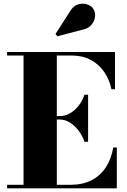

<svg xmlns="http://www.w3.org/2000/svg" viewBox="-20 -1036 696 1056"><path d="M19 0V-19.5H109.5V-730.5H19V-750H612.5V-545H593Q582 -598.5 553 -640.5Q524 -682.5 479.2 -706.5Q434.5 -730.5 376 -730.5H292.5V-19.5H366Q434.5 -19.5 483.2 -44.5Q532 -69.5 562 -115.5Q592 -161.5 603 -225H622.5V0ZM444.5 -256Q433.5 -289.5 412.5 -317.2Q391.5 -345 364.8 -361.8Q338 -378.5 309.5 -378.5H266V-397.5H309.5Q338 -397.5 364.8 -412.8Q391.5 -428 412.5 -454.8Q433.5 -481.5 444.5 -515H464.5V-256ZM295 -836.5 285.5 -849.5 365.5 -974Q383 -1003.5 408.2 -1011.5Q433.5 -1019.5 457.2 -1012.5Q481 -1005.5 492 -989Q505.5 -969.5 502.8 -944.5Q500 -919.5 482.5 -899Q465 -878.5 433.5 -872.5Z"/></svg>

Font: Bodoni Moda ExtraBold
Style: Regular
Weight: 800
Version: Version 2.005